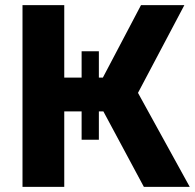

<svg xmlns="http://www.w3.org/2000/svg" viewBox="-20 -730 761 750"><path d="M519 -367.2 721.2 0H542L383.8 -294.9H366.2V-184.1H298.8V-294.9H231V0H67.9V-710H231V-426.8H298.8V-529.8H366.2V-426.8H381.8L530.8 -710H700.2Z"/></svg>

Font: Rawline ExtraBold
Style: Regular
Weight: 800
Designer: Matt McInerney, Pablo Impallari, Rodrigo Fuenzalida
Foundry: Matt McInerney, Pablo Impallari, Rodrigo Fuenzalida
Version: Version 4.020;PS 004.020;hotconv 1.0.88;makeotf.lib2.5.64775